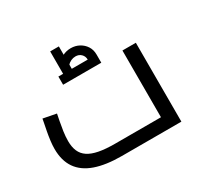

<svg xmlns="http://www.w3.org/2000/svg" viewBox="-147 -874 1092 1054"><g transform="rotate(-30 398.5 -347.0)"><path d="M341 0Q241 0 174 -23.5Q107 -47 73.5 -95.5Q40 -144 40 -218Q40 -242 43.5 -269.5Q47 -297 52 -323.5Q57 -350 61 -369.5Q65 -389 66 -396L149 -380Q146 -365 140.5 -337Q135 -309 130.5 -278Q126 -247 126 -218Q126 -181 137.5 -154Q149 -127 174.5 -110Q200 -93 241.5 -85Q283 -77 342 -77H633V-500H718V0ZM287 -552Q287 -582 301 -604.5Q315 -627 339.5 -640Q364 -653 393 -653Q422 -653 446 -640Q470 -627 484.5 -604.5Q499 -582 499 -552H443Q443 -573 429 -587Q415 -601 393 -601Q378 -601 364 -594.5Q350 -588 341 -577Q332 -566 332 -552ZM257 -500V-552H499V-500ZM287 -552V-694H342V-552Z"/></g></svg>

Font: Cairo Play Medium
Style: Regular
Weight: 500
Version: Version 3.119